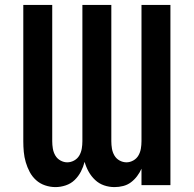

<svg xmlns="http://www.w3.org/2000/svg" viewBox="-20 -755 790 783"><path d="M447 8Q425 8 404.5 1Q384 -6 368 -21Q352 -36 341.5 -55Q331 -74 325 -95Q320 -75 310 -55.5Q300 -36 284.5 -21Q269 -6 248 1Q227 8 206 8Q185 8 164 1Q143 -6 127 -20.5Q111 -35 101 -54Q91 -73 85 -93.5Q79 -114 77 -135.5Q75 -157 75 -179V-735H193V-179Q193 -164 195.5 -149Q198 -134 205.5 -121Q213 -108 226.5 -100.5Q240 -93 254 -93Q269 -93 282.5 -100.5Q296 -108 303.5 -121Q311 -134 313.5 -149Q316 -164 316 -179V-735H434V-179Q434 -164 436.5 -149Q439 -134 446.5 -121Q454 -108 467.5 -100.5Q481 -93 496 -93Q510 -93 523.5 -100.5Q537 -108 544.5 -121Q552 -134 554.5 -149Q557 -164 557 -179V-735H675V0H557V-67Q550 -51 539 -36.5Q528 -22 514 -11.5Q500 -1 482.5 3.5Q465 8 447 8Z"/></svg>

Font: Iosevka Book
Style: Bold
Weight: 700
Designer: Belleve Invis
Foundry: Belleve Invis
Version: Version 28.0.7; ttfautohint (v1.8.3)